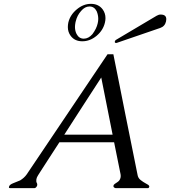

<svg xmlns="http://www.w3.org/2000/svg" viewBox="-20 -979 885 999"><path d="M514.2 -930.2Q528.8 -910.2 528.8 -884.8Q528.8 -873.5 525.9 -861.3Q516.6 -821.3 482.4 -792.5Q448.2 -764.2 408.2 -764.2Q368.7 -764.2 347.7 -792.5Q333 -812.5 333 -837.9Q333 -849.1 335.4 -861.3Q344.7 -901.4 379.4 -930.2Q413.6 -959 453.1 -959Q492.7 -959 514.2 -930.2ZM482.9 -920.9Q470.2 -945.3 445.8 -945.3Q421.4 -945.3 401.9 -921.9Q381.3 -898.9 374 -867.7Q373.5 -864.7 372.6 -861.8Q370.1 -849.1 370.1 -838.4Q370.1 -818.4 378.4 -802.2Q391.1 -777.8 416 -777.8Q440.4 -777.8 460.9 -801.3Q482.4 -830.1 488.3 -857.4Q491.2 -869.1 491.2 -880.9Q491.2 -901.4 482.9 -920.9ZM587.4 -755.9Q586.4 -755.4 584.5 -755.4Q575.7 -755.4 577.6 -763.7Q578.6 -767.6 582.5 -771L794.9 -897Q805.2 -903.3 815.9 -903.3Q845.2 -903.3 845.2 -879.4Q845.2 -874 843.8 -867.2Q837.9 -841.8 813.5 -833.5ZM565.9 -278.3 506.8 -575.7Q458.5 -501 410.2 -426.8Q361.8 -352.5 314.5 -278.3ZM754.4 -2.4Q752.9 0 748 0H583Q579.1 0 574.7 -2.9Q570.3 -5.9 570.3 -8.8Q569.8 -11.7 570.8 -14.6Q571.3 -17.6 577.6 -22.5Q583.5 -27.3 591.3 -31.7Q599.6 -37.1 602.5 -43Q606 -48.8 607.4 -55.7Q608.9 -63 607.4 -71.8L573.7 -238.8H289.1Q262.2 -197.3 234.9 -155.3Q207.5 -113.3 191.4 -87.9Q174.8 -62.5 172.4 -56.6Q170.4 -50.8 169.4 -46.9Q168.5 -43 168.9 -37.1Q168.9 -31.2 171.4 -27.3Q173.8 -23.4 173.8 -19.5Q173.8 -15.6 173.3 -13.7Q172.9 -12.2 171.9 -10.3Q166 0 158.7 0H32.7Q26.4 0 26.4 -4.4Q26.4 -6.8 27.8 -10.3Q31.7 -19 47.9 -25.4Q64 -31.7 85 -40.5Q106.4 -53.7 118.7 -71.3L539.6 -696.8H569.8Q581.1 -639.2 598.1 -555.7Q615.2 -472.2 632.3 -383.8Q649.9 -295.4 667 -211.9Q684.1 -128.4 695.3 -71.3Q697.8 -52.7 711.9 -42Q726.1 -31.2 735.4 -26.4Q745.1 -21.5 750.5 -17.6Q755.9 -13.7 756.3 -10.7Q756.8 -9.8 756.8 -8.8Q756.8 -5.9 754.4 -2.4Z"/></svg>

Font: Caudex
Style: Italic
Weight: 400
Italic angle: -13°
Version: Version 1.04